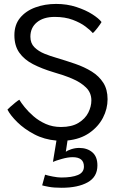

<svg xmlns="http://www.w3.org/2000/svg" viewBox="-20 -694 616 954"><path d="M286 239Q247 239 222 234.2Q197 229.5 189.5 227L204 174Q218 178.5 242.5 183.2Q267 188 284.5 188Q337.5 188 367.2 175.5Q397 163 397 133.5Q397 87 341 87Q317.5 87 287.5 95.5Q257.5 104 243 110.5L260.5 4.5Q200 -0.5 150.2 -26.8Q100.5 -53 66 -87Q31.5 -121 17 -149.5Q21.5 -154.5 32.5 -164.2Q43.5 -174 55.8 -184Q68 -194 76 -198.5Q84.5 -184 102.5 -161.5Q120.5 -139 146.8 -116.2Q173 -93.5 207.2 -78.2Q241.5 -63 283 -63Q336.5 -63 370 -83.5Q403.5 -104 418.8 -134.5Q434 -165 434 -195Q434 -233.5 407.2 -259.5Q380.5 -285.5 337.8 -303.5Q295 -321.5 246.5 -335Q188 -352.5 144 -375.2Q100 -398 75.8 -432.5Q51.5 -467 51.5 -519Q51.5 -571 80 -605.5Q108.5 -640 155.8 -657.2Q203 -674.5 259 -674.5Q313 -674.5 359.5 -659.2Q406 -644 438.8 -623Q471.5 -602 484.5 -584.5Q479 -574.5 464.8 -556Q450.5 -537.5 441.5 -529.5Q430 -543 405 -562Q380 -581 341.5 -595.5Q303 -610 252 -610Q196 -610 163.5 -583.2Q131 -556.5 131 -511.5Q131 -479 151.2 -459Q171.5 -439 201.2 -427Q231 -415 259.5 -407Q308 -392.5 353.8 -376.8Q399.5 -361 435.8 -338.5Q472 -316 493.2 -282.8Q514.5 -249.5 514.5 -201Q514.5 -153 491.5 -108.8Q468.5 -64.5 424 -33.5Q379.5 -2.5 315.5 4L307 60.5Q314 54 333.8 47.5Q353.5 41 373.5 41Q413 41 438.5 62.5Q464 84 464 128Q464 185 415.5 212Q367 239 286 239Z"/></svg>

Font: Grandstander Light
Style: Regular
Weight: 300
Designer: Tyler Finck
Foundry: Etcetera Type Co
Version: Version 1.200; ttfautohint (v1.8.3)